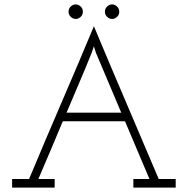

<svg xmlns="http://www.w3.org/2000/svg" viewBox="-20 -851 852 871"><path d="M521 -798Q521 -784 511 -774.5Q501 -765 489 -765Q476 -765 466 -774.5Q456 -784 456 -798Q456 -812 466 -821.5Q476 -831 489 -831Q501 -831 511 -821.5Q521 -812 521 -798ZM356 -798Q356 -784 346 -774.5Q336 -765 324 -765Q311 -765 301 -774.5Q291 -784 291 -798Q291 -812 301 -821.5Q311 -831 324 -831Q336 -831 346 -821.5Q356 -812 356 -798ZM228 0H35V-39H112Q185 -214 259 -385.5Q333 -557 406 -732Q479 -557 552.5 -385.5Q626 -214 700 -39H777V0H585V-39H658Q630 -105 602.5 -170Q575 -235 547 -301H265Q235 -229 210 -170Q185 -111 154 -39H228ZM396 -612Q369 -544 339.5 -475.5Q310 -407 282 -340H530L415 -612L406 -641Q403 -633 401 -626.5Q399 -620 396 -612Z"/></svg>

Font: Josefin Slab
Style: Regular
Weight: 400
Designer: Santiago Orozco
Foundry: Typemade
Version: Version 2.000